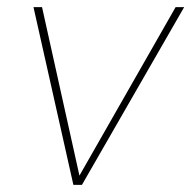

<svg xmlns="http://www.w3.org/2000/svg" viewBox="-20 -519 537 539"><path d="M186 0 74 -499H98L203 -26L473 -499H497L210 0Z"/></svg>

Font: DM Sans 20pt Thin
Style: Italic
Weight: 250
Italic angle: -10°
Version: Version 4.004;gftools[0.9.30]